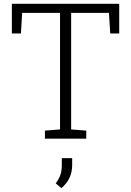

<svg xmlns="http://www.w3.org/2000/svg" viewBox="-20 -731 693 1012"><path d="M216.8 0V-42.5L296.4 -48.8V-663.1H96.7L90.3 -554.7H42.5V-710.9H608.4V-554.7H561L554.2 -663.1H355V-48.8L434.6 -42.5V0ZM303.2 260.7 273.9 235.4Q290.5 212.9 298.1 191.2Q305.7 169.4 305.7 139.6V102.5H360.4V138.7Q360.4 213.4 303.2 260.7Z"/></svg>

Font: Roboto Slab Light
Style: Regular
Weight: 300
Designer: Google
Version: Version 2.000; ttfautohint (v1.8.1.43-b0c9)